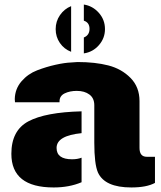

<svg xmlns="http://www.w3.org/2000/svg" viewBox="-20 -813 707 845"><path d="M411 -54Q395 -91 395 -185V-350Q395 -381 373.5 -397Q352 -413 318 -413Q287 -413 264.5 -402Q242 -391 242 -367V-363H46Q45 -368 45 -377Q46 -422 74.5 -455Q103 -488 143.5 -503.5Q184 -519 224.5 -528Q265 -537 293 -538L321 -540Q399 -540 457 -525Q515 -510 554.5 -470Q594 -430 594 -368V-162Q594 -123 626 -123H662V-8Q625 12 558 12Q441 12 411 -54ZM339 -11Q285 12 216 12Q30 12 30 -136Q30 -239 105 -279Q180 -319 339 -323V-227Q229 -216 229 -162Q229 -112 297 -112Q321 -112 339 -119ZM293 -585Q262 -597 243.5 -624Q225 -651 225 -685Q225 -719 244 -746.5Q263 -774 293 -786V-684ZM349 -793Q388 -787 415 -756.5Q442 -726 442 -685Q442 -645 415.5 -614.5Q389 -584 349 -578V-648Q374 -658 374 -686Q374 -714 349 -722Z"/></svg>

Font: Archicoco
Style: Regular
Weight: 400
Designer: Hector Gatti
Foundry: Hector Gatti
Version: 1.002